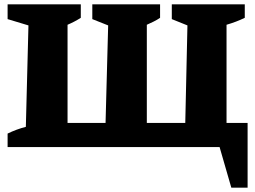

<svg xmlns="http://www.w3.org/2000/svg" viewBox="-20 -677 1176 884"><path d="M1023 -111H1120V187H1045L991 0H15V-62Q56 -82 99 -93L111 -560L15 -589V-657H352V-595Q324 -577 291 -563V-111H466L478 -560L405 -589V-657H717V-595Q704 -586 688 -578Q672 -570 656 -563V-111H833L843 -560L771 -589V-657H1107V-595Q1068 -576 1023 -563Z"/></svg>

Font: Piazzolla ExtraBold
Style: Regular
Weight: 800
Designer: Juan Pablo del Peral
Foundry: Huerta Tipografica
Version: Version 1.330